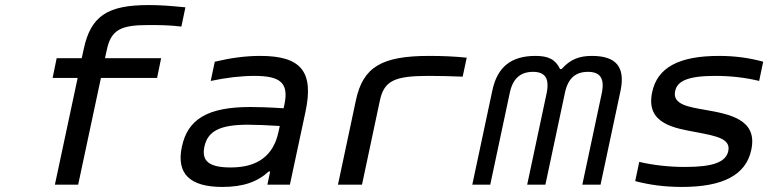

<svg xmlns="http://www.w3.org/2000/svg" viewBox="-20 -730 3040 759"><path d="M567 -631C604 -631 647 -631 697 -625L713 -701C653 -707 613 -710 568 -710C408 -710 339 -669 311 -536L303 -500H204L188 -422H287L197 0H289L379 -422H601L617 -500H395L402 -532C419 -613 458 -631 567 -631Z M1009 -509C950 -509 892 -501 829 -486L813 -410C873 -423 934 -430 985 -430C1088 -430 1123 -403 1104 -315L1101 -302C1040 -306 995 -307 970 -307C801 -307 722 -259 699 -150C676 -42 732 9 859 9C941 9 998 -11 1042 -52H1048L1037 0H1126L1188 -290C1221 -447 1170 -509 1009 -509ZM788 -150C801 -212 850 -237 960 -237C989 -237 1041 -235 1086 -232L1081 -209C1061 -115 999 -68 892 -68C807 -68 776 -93 788 -150Z M1675 -430C1707 -430 1763 -429 1809 -427L1825 -502C1777 -507 1728 -509 1676 -509C1487 -509 1415 -464 1387 -334L1316 0H1411L1482 -334C1499 -412 1542 -430 1675 -430Z M1926 -371 1847 0H1918L1995 -362C2007 -421 2039 -446 2087 -446C2134 -446 2153 -421 2141 -362L2064 0H2136L2213 -362C2225 -421 2256 -446 2304 -446C2352 -446 2371 -421 2359 -362L2282 0H2354L2433 -371C2453 -467 2414 -509 2320 -509C2269 -509 2234 -495 2200 -457H2194C2176 -495 2148 -509 2097 -509C2002 -509 1946 -467 1926 -371Z M2735 -207C2814 -192 2869 -181 2859 -133C2850 -90 2801 -70 2688 -70C2625 -70 2563 -77 2507 -90L2491 -14C2549 1 2607 9 2676 9C2836 9 2929 -37 2950 -138C2976 -259 2862 -279 2766 -296C2703 -307 2637 -317 2649 -370C2657 -410 2700 -430 2808 -430C2869 -430 2929 -423 2981 -410L2997 -486C2943 -501 2886 -509 2822 -509C2664 -509 2578 -463 2558 -365C2531 -238 2651 -223 2735 -207Z"/></svg>

Font: LT Wave Mono
Style: Italic
Weight: 400
Designer: Daniel Lyons
Version: Version 2.5 (Glyphs App)